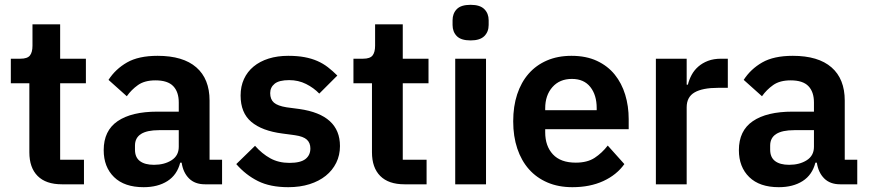

<svg xmlns="http://www.w3.org/2000/svg" viewBox="-20 -766 3613 798"><path d="M237 0Q171 0 136.5 -34.5Q102 -69 102 -133V-420H25V-522H65Q94 -522 104.5 -535.5Q115 -549 115 -576V-665H230V-522H337V-420H230V-102H329V0Z M832 0Q790 0 765.5 -24.5Q741 -49 735 -90H729Q716 -39 676 -13.5Q636 12 577 12Q497 12 454 -30Q411 -72 411 -142Q411 -223 469 -262.5Q527 -302 634 -302H723V-340Q723 -384 700 -408Q677 -432 626 -432Q581 -432 553.5 -412.5Q526 -393 507 -366L431 -434Q460 -479 508 -506.5Q556 -534 635 -534Q741 -534 796 -486Q851 -438 851 -348V-102H903V0ZM620 -81Q663 -81 693 -100Q723 -119 723 -156V-225H641Q541 -225 541 -161V-144Q541 -112 561.5 -96.5Q582 -81 620 -81Z M1178 12Q1103 12 1052 -13.5Q1001 -39 962 -84L1040 -160Q1069 -127 1103.5 -108Q1138 -89 1183 -89Q1229 -89 1249.5 -105Q1270 -121 1270 -149Q1270 -172 1255.5 -185.5Q1241 -199 1206 -204L1154 -211Q1069 -222 1024.5 -259.5Q980 -297 980 -369Q980 -407 994 -437.5Q1008 -468 1034 -489.5Q1060 -511 1096.5 -522.5Q1133 -534 1178 -534Q1216 -534 1245.5 -528.5Q1275 -523 1299 -512.5Q1323 -502 1343 -486.5Q1363 -471 1382 -452L1307 -377Q1284 -401 1252 -417Q1220 -433 1182 -433Q1140 -433 1121.5 -418Q1103 -403 1103 -379Q1103 -353 1118.5 -339.5Q1134 -326 1171 -320L1224 -313Q1393 -289 1393 -159Q1393 -121 1377.5 -89.5Q1362 -58 1334 -35.5Q1306 -13 1266.5 -0.5Q1227 12 1178 12Z M1661 0Q1595 0 1560.5 -34.5Q1526 -69 1526 -133V-420H1449V-522H1489Q1518 -522 1528.5 -535.5Q1539 -549 1539 -576V-665H1654V-522H1761V-420H1654V-102H1753V0Z M1936 -598Q1896 -598 1878.5 -616Q1861 -634 1861 -662V-682Q1861 -710 1878.5 -728Q1896 -746 1936 -746Q1975 -746 1993 -728Q2011 -710 2011 -682V-662Q2011 -634 1993 -616Q1975 -598 1936 -598ZM1872 -522H2000V0H1872Z M2359 12Q2301 12 2255.5 -7.5Q2210 -27 2178.5 -62.5Q2147 -98 2130 -148.5Q2113 -199 2113 -262Q2113 -324 2129.5 -374Q2146 -424 2177 -459.5Q2208 -495 2253 -514.5Q2298 -534 2355 -534Q2416 -534 2461 -513Q2506 -492 2535 -456Q2564 -420 2578.5 -372.5Q2593 -325 2593 -271V-229H2246V-216Q2246 -159 2278 -124.5Q2310 -90 2373 -90Q2421 -90 2451.5 -110Q2482 -130 2506 -161L2575 -84Q2543 -39 2487.5 -13.5Q2432 12 2359 12ZM2357 -438Q2306 -438 2276 -404Q2246 -370 2246 -316V-308H2460V-317Q2460 -371 2433.5 -404.5Q2407 -438 2357 -438Z M2706 0V-522H2834V-414H2839Q2844 -435 2854.5 -454.5Q2865 -474 2882 -489Q2899 -504 2922.5 -513Q2946 -522 2977 -522H3005V-401H2965Q2900 -401 2867 -382Q2834 -363 2834 -320V0Z M3472 0Q3430 0 3405.5 -24.5Q3381 -49 3375 -90H3369Q3356 -39 3316 -13.5Q3276 12 3217 12Q3137 12 3094 -30Q3051 -72 3051 -142Q3051 -223 3109 -262.5Q3167 -302 3274 -302H3363V-340Q3363 -384 3340 -408Q3317 -432 3266 -432Q3221 -432 3193.5 -412.5Q3166 -393 3147 -366L3071 -434Q3100 -479 3148 -506.5Q3196 -534 3275 -534Q3381 -534 3436 -486Q3491 -438 3491 -348V-102H3543V0ZM3260 -81Q3303 -81 3333 -100Q3363 -119 3363 -156V-225H3281Q3181 -225 3181 -161V-144Q3181 -112 3201.5 -96.5Q3222 -81 3260 -81Z"/></svg>

Font: IBMPlexSans-SemiBold
Style: Regular
Weight: 600
Designer: Mike Abbink, Paul van der Laan, Pieter van Rosmalen
Foundry: Bold Monday
Version: Version 3.1